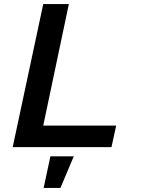

<svg xmlns="http://www.w3.org/2000/svg" viewBox="-20 -718 690 937"><path d="M42 0 191 -698H316L191 -105H547L524 0ZM193 199 226 45H340L275 199Z"/></svg>

Font: Azeret Mono Thin Medium
Style: Italic
Weight: 500
Italic angle: -12°
Version: Version 1.002